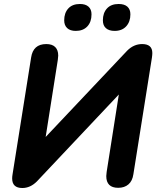

<svg xmlns="http://www.w3.org/2000/svg" viewBox="-20 -934 791 963"><path d="M41 -39Q41 -48 43 -60L136 -645Q146 -713 212 -713Q242 -713 257 -698Q272 -683 272 -655Q272 -648 270 -634L209 -247L618 -680Q651 -713 693 -713Q744 -713 744 -668Q744 -659 742 -645L649 -60Q644 -26 624 -9Q604 8 573 8Q513 8 513 -51Q514 -62 515 -72L576 -460L165 -24Q132 9 92 9Q41 9 41 -39ZM496 -832Q496 -869 516.5 -891.5Q537 -914 575 -914Q604 -914 619 -900.5Q634 -887 634 -862Q634 -825 613 -802Q592 -779 555 -779Q527 -779 511.5 -792.5Q496 -806 496 -832ZM302 -832Q302 -869 322.5 -891.5Q343 -914 381 -914Q409 -914 424 -900.5Q439 -887 439 -862Q439 -824 418 -801.5Q397 -779 360 -779Q332 -779 317 -793Q302 -807 302 -832Z"/></svg>

Font: SN Pro Bold
Style: Bold Italic
Weight: 700
Italic angle: -9°
Designer: Tobias Whetton
Foundry: Supernotes
Version: Version 1.003